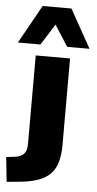

<svg xmlns="http://www.w3.org/2000/svg" viewBox="-114 -806 523 1036"><g transform="rotate(5 147.5 -288.0)"><path d="M-37 193 -51 60 -2 54Q29 50 44.5 33Q60 16 60 -19V-500H246V-32Q246 21 235 60.5Q224 100 198 126.5Q172 153 127.5 168Q83 183 15 188ZM-42 -561 74 -769H230L346 -561H225L152 -675L80 -561Z"/></g></svg>

Font: Nunito Sans 9pt Black
Style: Regular
Weight: 900
Version: Version 3.101;gftools[0.9.27]